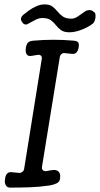

<svg xmlns="http://www.w3.org/2000/svg" viewBox="-20 -852 455 874"><path d="M26 2Q12 2 6 -9.5Q0 -21 3 -37Q5 -55 13 -62.5Q21 -70 35 -68Q43 -67 50.5 -66.5Q58 -66 66 -65Q74 -64 81.5 -69.5Q89 -75 90 -84L170 -583Q172 -593 166.5 -598.5Q161 -604 150 -602Q142 -601 135 -599.5Q128 -598 120 -597Q111 -596 105 -601Q99 -606 97.5 -615.5Q96 -625 98 -636Q101 -653 109 -659.5Q117 -666 134 -667Q224 -675 314 -667Q330 -666 335.5 -659.5Q341 -653 338 -636Q335 -620 327.5 -612.5Q320 -605 306 -607Q299 -608 291.5 -608.5Q284 -609 276 -610Q267 -612 260 -606Q253 -600 252 -591L171 -92Q170 -82 175.5 -77Q181 -72 191 -73Q199 -75 206 -76Q213 -77 221 -78Q237 -80 247 -70.5Q257 -61 253 -37Q251 -24 238 -17.5Q225 -11 207 -8Q161 -1 116.5 0.5Q72 2 26 2ZM80 -753Q74 -761 75.5 -768.5Q77 -776 84 -783Q96 -793 112 -804.5Q128 -816 146.5 -824Q165 -832 182 -832Q206 -832 219 -822Q232 -812 242 -799.5Q252 -787 266 -777Q280 -767 306 -767Q321 -767 338.5 -780Q356 -793 367 -800Q376 -806 387.5 -806Q399 -806 405 -799L411 -795Q415 -790 415 -780Q415 -770 412 -760Q409 -750 403 -745Q385 -730 353.5 -717.5Q322 -705 296 -705Q271 -705 257.5 -715Q244 -725 234.5 -737.5Q225 -750 211.5 -760Q198 -770 172 -770Q158 -770 142 -762Q126 -754 112 -746Q104 -740 96.5 -740.5Q89 -741 83 -748Z"/></svg>

Font: Winky Sans Light
Style: Italic
Weight: 300
Italic angle: -8.97852°
Designer: Simon Atzbach
Foundry: typofactur
Version: Version 1.205